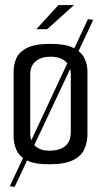

<svg xmlns="http://www.w3.org/2000/svg" viewBox="-20 -648 399 762"><path d="M175 4Q116 4 86 -12Q56 -28 45 -53.5Q34 -79 34 -106V-364Q34 -392 45 -417Q56 -442 87.5 -458Q119 -474 181 -474Q239 -474 270.5 -458.5Q302 -443 314.5 -418Q327 -393 327 -365V-115Q327 -83 314.5 -55.5Q302 -28 269 -12Q236 4 175 4ZM175 -50Q217 -50 239 -68.5Q261 -87 261 -124V-353Q261 -386 239.5 -404.5Q218 -423 181 -423Q144 -423 122 -405Q100 -387 100 -353V-118Q100 -85 121 -67.5Q142 -50 175 -50ZM38 94 19 91 329 -572 350 -569ZM124 -532 212 -628H274L167 -532Z"/></svg>

Font: Smooch Sans Thin Medium
Style: Regular
Weight: 500
Version: Version 1.010